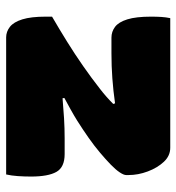

<svg xmlns="http://www.w3.org/2000/svg" viewBox="6 -594 587 640"><g transform="rotate(90 300.0 -273.5)"><path d="M40 -547H472Q499 -547 519 -525.5Q539 -504 551 -472Q563 -440 563 -408V-400Q563 -392 554 -378.5Q545 -365 528 -348.5Q511 -332 488.5 -313Q466 -294 439 -275Q412 -256 382 -237Q366 -227 344.5 -215Q323 -203 306 -194L307 -188Q341 -191 374 -193Q407 -195 441 -195H493Q537 -195 552.5 -167.5Q568 -140 568 -83Q568 -61 566.5 -39Q565 -17 561 0H104Q85 0 69 -12.5Q53 -25 44 -54Q35 -83 35 -132V-153Q78 -178 119 -203.5Q160 -229 199.5 -256.5Q239 -284 276 -313Q289 -323 301.5 -334Q314 -345 326 -357L324 -363Q282 -357 241 -354Q200 -351 157 -351H105Q85 -351 69 -363Q53 -375 44 -404Q35 -433 35 -483Q35 -502 36 -517.5Q37 -533 40 -547Z"/></g></svg>

Font: Recursive Monospace Casual Black
Style: Regular
Weight: 900
Version: Version 1.047